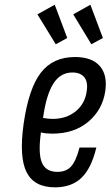

<svg xmlns="http://www.w3.org/2000/svg" viewBox="-20 -794 474 824"><path d="M81.4 -262.7Q61.4 -120.4 94 -55.2Q126.6 10 215.9 10Q287.3 10 329.9 -31.1Q372.4 -72.3 393.4 -160.7H321.3Q306 -102.3 284.9 -79.4Q263.9 -56.4 226.4 -56.4Q176.6 -56.4 159.9 -95.9Q143.1 -135.4 155.7 -225.6Q166.6 -222.9 178.8 -221.6Q191 -220.4 204.1 -220.4Q298.7 -220.4 359.6 -272.1Q420.6 -323.7 432 -404.4Q441.6 -473 407.8 -511.1Q374 -549.3 301.9 -549.3Q207 -549.3 155.1 -481.7Q103.1 -414.1 81.4 -262.7ZM290.6 -482.9Q325.6 -482.9 341.9 -462.2Q358.3 -441.6 352.1 -402.7Q345 -349.1 305 -316.4Q265 -283.7 205.6 -283.7Q195.6 -283.7 185.9 -284.8Q176.1 -285.9 164.7 -287.9Q178.7 -388 209.1 -435.4Q239.4 -482.9 290.6 -482.9ZM421.6 -631 367.9 -773.7 294.3 -732.4 372.1 -604ZM268.6 -631 214.9 -773.7 140.6 -732.4 219.4 -604Z"/></svg>

Font: Secuela ExtLt
Style: Italic
Weight: 200
Italic angle: -8°
Designer: Fernando Haro
Foundry: deFharo
Version: Version 1.704